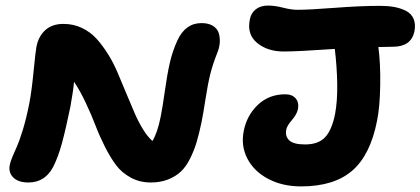

<svg xmlns="http://www.w3.org/2000/svg" viewBox="-20 -667 1511 690"><path d="M1062 2.9Q995.1 2.9 943.8 -24.2Q892.6 -51.3 868.9 -97.2Q845.2 -143.1 856 -196.8Q867.2 -252.9 907 -290.5Q946.8 -328.1 1004.9 -328.1Q1029.8 -328.1 1042.5 -313.5Q1055.2 -298.8 1050.8 -274.9Q1046.9 -256.3 1029.1 -235.6Q1011.2 -214.8 1008.8 -201.2Q1003.9 -177.7 1019.3 -162.8Q1034.7 -147.9 1076.2 -147.9Q1124 -147.9 1148.2 -173.6Q1172.4 -199.2 1184.1 -256.8Q1192.9 -304.2 1191.9 -366Q1190.9 -427.7 1183.1 -491.2Q1048.8 -481.9 1000 -481.9Q941.4 -481.9 904.1 -512.7Q866.7 -543.5 877.9 -597.2Q881.8 -619.6 898.9 -633.3Q916 -647 942.9 -647Q967.8 -647 997.1 -639.4Q1026.4 -631.8 1048.8 -631.8Q1091.3 -631.8 1183.3 -638.9Q1275.4 -646 1346.2 -646Q1373.5 -646 1395.8 -642.1Q1418 -638.2 1437.7 -628.7Q1457.5 -619.1 1466.1 -599.9Q1474.6 -580.6 1469.2 -553.2Q1457 -499 1392.1 -499Q1383.8 -499 1366.2 -498.5Q1348.6 -498 1339.8 -498Q1347.7 -439 1346.4 -360.6Q1345.2 -282.2 1335 -232.9Q1311 -109.9 1245.6 -53.5Q1180.2 2.9 1062 2.9ZM82 -11.2Q45.9 -11.2 27.8 -29.1Q9.8 -46.9 15.1 -74.2Q17.6 -86.9 25.1 -104.7Q32.7 -122.6 41.3 -141.6Q49.8 -160.6 62.3 -201.2Q74.7 -241.7 85 -293.9Q93.8 -338.9 100.8 -411.6Q107.9 -484.4 110.8 -498Q117.7 -535.6 142.3 -558.3Q167 -581.1 208 -581.1Q243.7 -581.1 274.2 -566.7Q304.7 -552.2 326.7 -528.1Q348.6 -503.9 368.7 -471.7Q388.7 -439.5 403.1 -404.8Q417.5 -370.1 433.1 -333.3Q448.7 -296.4 462.2 -264.4Q475.6 -232.4 492.7 -204.3Q509.8 -176.3 527.8 -160.2Q545.9 -189.9 557.1 -246.1Q564 -279.3 572.3 -338.9Q580.6 -398.4 590.1 -440.4Q599.6 -482.4 617.2 -521Q646 -584 704.1 -584Q729.5 -584 745.4 -574Q761.2 -564 766.1 -548.1Q771 -532.2 769.8 -514.2Q768.6 -496.1 761.2 -478Q744.1 -435.1 735.4 -399.4Q726.6 -363.8 718.3 -309.8Q710 -255.9 704.1 -227.1Q695.3 -185.5 686.5 -156Q677.7 -126.5 663.3 -97.4Q648.9 -68.4 630.4 -50.8Q611.8 -33.2 584.5 -22.2Q557.1 -11.2 522 -11.2Q481.9 -11.2 449.7 -28.8Q417.5 -46.4 397 -73.7Q376.5 -101.1 356.7 -140.4Q336.9 -179.7 322.8 -217Q308.6 -254.4 287.8 -298.3Q267.1 -342.3 246.1 -373Q243.2 -340.3 232.9 -283.2Q216.3 -202.6 202.6 -152.3Q189 -102.1 170.9 -66.9Q141.6 -11.2 82 -11.2Z"/></svg>

Font: Shantell Sans Irregular Bouncy
Style: Bold Italic
Weight: 700
Italic angle: -11.31°
Designer: Stephen Nixon, Anya Danilova, Shantell Martin
Foundry: Arrow Type
Version: Version 1.006;[9816181b4]